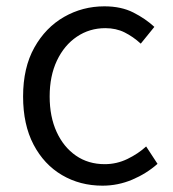

<svg xmlns="http://www.w3.org/2000/svg" viewBox="-20 -574 546 607"><path d="M304 13Q233 13 176 -20.5Q119 -54 86 -117Q53 -180 53 -269Q53 -360 88.5 -423.5Q124 -487 182.5 -520.5Q241 -554 310 -554Q363 -554 401.5 -534.5Q440 -515 468 -489L425 -436Q401 -458 374 -471.5Q347 -485 313 -485Q263 -485 223 -458Q183 -431 160 -382.5Q137 -334 137 -269Q137 -205 159 -157Q181 -109 220 -82Q259 -55 311 -55Q349 -55 383 -71.5Q417 -88 442 -111L478 -56Q443 -25 398 -6Q353 13 304 13Z"/></svg>

Font: Source Han Sans SC Normal
Style: Regular
Weight: 350
Designer: Ryoko NISHIZUKA 西塚涼子 (kana, bopomofo & ideographs); Paul D. Hunt (Latin, Greek & Cyrillic); Sandoll Communications 산돌커뮤니
Foundry: Adobe
Version: Version 2.004;hotconv 1.0.118;makeotfexe 2.5.65603